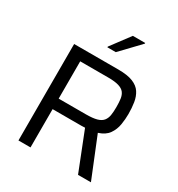

<svg xmlns="http://www.w3.org/2000/svg" viewBox="-210 -1049 1101 1186"><g transform="rotate(30 340.5 -456.5)"><path d="M100 0V-688H416Q481 -688 519.5 -672.5Q558 -657 576.5 -628.5Q595 -600 601 -562Q607 -524 607 -481Q607 -444 600.5 -404.5Q594 -365 571.5 -333Q549 -301 501 -286L617 0H525L411 -289L435 -277Q428 -275 418 -274Q408 -273 391 -273H186V0ZM186 -348H379Q429 -348 457.5 -356Q486 -364 499.5 -381Q513 -398 517 -422.5Q521 -447 521 -481Q521 -515 517.5 -539.5Q514 -564 501.5 -580.5Q489 -597 461.5 -605.5Q434 -614 386 -614H186ZM288 -773V-778L389 -913H477V-908L348 -773Z"/></g></svg>

Font: Saira Thin
Style: Regular
Weight: 400
Version: Version 1.101